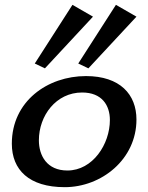

<svg xmlns="http://www.w3.org/2000/svg" viewBox="-20 -765 613 795"><path d="M29 -170C29 -62 100 10 248 10C400 10 545 -105 545 -270C545 -374 477 -450 336 -450C177 -450 29 -346 29 -170ZM124 -502 166 -482 365 -696 280 -745ZM141 -184C141 -286 212 -382 320 -382C402 -382 435 -329 435 -268C435 -168 364 -59 259 -59C174 -59 141 -121 141 -184ZM304 -502 346 -482 545 -696 460 -745Z"/></svg>

Font: KpSans
Style: BoldItalic
Weight: 700
Italic angle: -11°
Version: Version 0.66